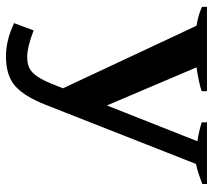

<svg xmlns="http://www.w3.org/2000/svg" viewBox="-56 -482 731 660"><g transform="rotate(90 310.0 -152.5)"><path d="M613 -498V-482Q572 -466 544 -460L341 56Q312 130 276 161.5Q240 193 174 193Q119 193 60 165L85 98Q143 120 176 120Q198 120 213.5 113Q229 106 243.5 85Q258 64 274 22L284 -3L69 -462Q31 -468 4 -481V-498H294V-480Q271 -471 212 -462L343 -154L466 -465Q428 -471 401 -480V-498Z"/></g></svg>

Font: Trirong
Style: Bold
Weight: 700
Designer: Katatrad Team
Foundry: CadsonDemak
Version: Version 1.001